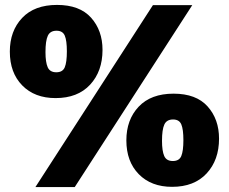

<svg xmlns="http://www.w3.org/2000/svg" viewBox="-20 -745 931 781"><path d="M124 16 602 -724H762L284 16ZM206 -346Q121 -346 70.5 -397.5Q20 -449 20 -535Q20 -619 70 -672Q120 -725 212 -725Q304 -725 350.5 -673Q397 -621 397 -542Q397 -455 346.5 -400.5Q296 -346 206 -346ZM209 -451Q235 -451 243.5 -471.5Q252 -492 252 -536Q252 -580 243.5 -600Q235 -620 210 -620Q184 -620 174.5 -599.5Q165 -579 165 -533Q165 -492 174 -471.5Q183 -451 209 -451ZM680 15Q595 15 544.5 -36.5Q494 -88 494 -174Q494 -258 544 -311Q594 -364 686 -364Q778 -364 824.5 -312Q871 -260 871 -181Q871 -94 820.5 -39.5Q770 15 680 15ZM683 -90Q709 -90 717.5 -110.5Q726 -131 726 -175Q726 -219 717.5 -239Q709 -259 684 -259Q658 -259 648.5 -238.5Q639 -218 639 -172Q639 -131 648 -110.5Q657 -90 683 -90Z"/></svg>

Font: Bitter Thin Black
Style: Regular
Weight: 900
Version: Version 3.020